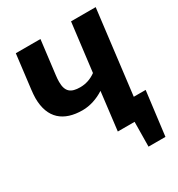

<svg xmlns="http://www.w3.org/2000/svg" viewBox="-199 -823 1040 1120"><g transform="rotate(-30 321.0 -263.5)"><path d="M613 -693H447L407 -368C374 -344 339 -333 302 -333C240 -333 210 -355 210 -422C210 -435 211 -449 213 -465L241 -693H75L47 -463C45 -444 43 -426 43 -409C43 -272 121 -210 247 -210C297 -210 348 -227 393 -256L362 0H475L473 166H587L624 -129H544Z"/></g></svg>

Font: Fira Sans OT
Style: Bold Italic
Weight: 700
Italic angle: -8°
Designer: Carrois Corporate & Edenspiekermann
Foundry: Carrois Corporate GbR & Edenspiekermann AG
Version: Version 2.001